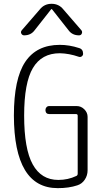

<svg xmlns="http://www.w3.org/2000/svg" viewBox="-20 -975 540 1005"><path d="M311.5 -925.8 406.2 -816.4Q412.1 -808.6 408.2 -799.3Q404.3 -790 393.6 -790Q358.4 -790 338.9 -816.4L252 -926.8Q251 -927.7 250 -927.7L248 -926.8L161.1 -816.4Q141.6 -790 106.4 -790Q96.7 -790 91.8 -798.8Q86.9 -807.6 93.8 -816.4L188.5 -925.8Q211.9 -955.1 250 -955.1Q288.1 -955.1 311.5 -925.8ZM282.2 9.8Q53.7 9.8 52.7 -370.1Q52.7 -562.5 112.3 -651.4Q171.9 -740.2 293 -740.2Q342.8 -740.2 393.6 -723.6Q415 -717.8 415 -693.4Q415 -685.5 408.2 -680.2Q401.4 -674.8 392.6 -677.7Q341.8 -695.3 293 -696.3Q198.2 -696.3 152.3 -619.1Q106.4 -542 106.4 -370.1Q106.4 -195.3 151.4 -114.3Q196.3 -33.2 285.2 -33.2Q335.9 -33.2 378.9 -53.7Q386.7 -56.6 386.7 -66.4V-369.1Q386.7 -377.9 377.9 -377.9H238.3Q218.8 -377.9 217.8 -398.4Q217.8 -407.2 223.1 -413.6Q228.5 -419.9 238.3 -419.9H380.9Q404.3 -419.9 421.4 -402.8Q438.5 -385.7 438.5 -363.3V-84Q438.5 -56.6 423.8 -34.7Q409.2 -12.7 384.8 -4.9Q340.8 9.8 282.2 9.8Z"/></svg>

Font: Rounded Mgen+ 1mn light
Style: Regular
Weight: 200
Designer: [Source Han Sans]
Ryoko NISHIZUKA  (kana & ideographs); Paul D. Hunt (Latin, Greek & Cyrillic); Wenlong ZHANG  (bopomofo
Version: Version 1.059.20150602